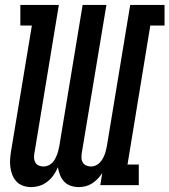

<svg xmlns="http://www.w3.org/2000/svg" viewBox="-20 -755 691 783"><path d="M107 8Q90 8 74 2.5Q58 -3 47 -15Q36 -27 30 -42.5Q24 -58 22 -75Q20 -92 21.5 -109.5Q23 -127 26 -144L110 -651H63V-735H220L120 -128Q118 -118 119 -108.5Q120 -99 125 -91Q130 -83 139 -79.5Q148 -76 158 -76Q167 -76 176.5 -80Q186 -84 193 -91Q200 -98 204.5 -106.5Q209 -115 212.5 -124Q216 -133 218 -142Q220 -151 222 -160L317 -735H414L313 -128Q312 -118 312.5 -108.5Q313 -99 318.5 -91Q324 -83 333 -79.5Q342 -76 352 -76Q361 -76 370 -80Q379 -84 386 -91Q393 -98 398 -106.5Q403 -115 406.5 -124Q410 -133 412 -142Q414 -151 416 -160L511 -735H651V-651H593L500 -84H546V0H389L397 -49Q389 -37 378.5 -26Q368 -15 355.5 -7Q343 1 329 4.5Q315 8 301 8Q301 8 301 8Q301 8 301 8Q284 8 268 2.5Q252 -3 241.5 -14.5Q231 -26 225 -41Q219 -56 216 -73Q209 -56 198.5 -41Q188 -26 173.5 -14.5Q159 -3 141.5 2.5Q124 8 107 8Q107 8 107 8Q107 8 107 8Z"/></svg>

Font: Iosevka Slab MdExObl
Style: Regular
Weight: 500
Width: 7
Italic angle: -9°
Monospace: yes
Designer: Belleve Invis
Foundry: Belleve Invis
Version: Version 11.1.1; ttfautohint (v1.8.3)